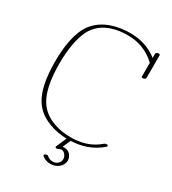

<svg xmlns="http://www.w3.org/2000/svg" viewBox="-204 -785 957 1068"><g transform="rotate(30 275.0 -250.5)"><path d="M236.3 156.2C249 167 265.6 175.8 290 175.8C333.9 175.8 366.4 145.4 366.4 111.7C366.4 104.2 364.8 96.4 361.3 88.9C354 73.2 339.4 58.1 312 58.1C309.1 58.1 305.2 58.6 302.7 59.1L323.2 12.2C323.7 10.7 324.2 9.3 323.7 8.3C389.6 5.9 456.1 -12.7 514.2 -63C516.6 -64.9 517.6 -67.4 517.6 -69.3C517.6 -79.1 500 -76.2 494.6 -71.3C439 -22.9 377.9 -8.8 312.5 -8.8C247.6 -8.8 165 -27.8 116.7 -85.9C69.3 -142.1 55.7 -236.8 55.7 -334.5C55.7 -427.2 70.3 -525.4 112.3 -580.1C159.2 -641.6 237.3 -659.7 306.2 -659.7C373 -659.7 434.1 -640.1 489.3 -587.9V-500.5C489.3 -496 493.1 -494.2 497.9 -494.2C505.6 -494.2 515.6 -498.9 515.6 -504.9V-651.4C515.6 -655.9 511.7 -657.7 506.9 -657.7C499.3 -657.7 489.3 -653 489.3 -647V-619.6C437 -660.2 377.9 -677.2 312.5 -677.2C237.8 -677.2 144 -656.2 89.4 -585C42.5 -523.4 29.3 -424.3 29.3 -330.6C29.3 -231.9 43 -135.3 93.3 -75.2C144 -15.1 229 7.3 299.8 8.8C298.8 9.8 298.3 10.3 297.9 11.2L270 75.2C269 77.1 269 80.6 272 82.5C274 83.9 276.2 84.4 278.4 84.4C287.4 84.4 297.5 75.7 305.7 75.7C317.9 75.7 329.6 84.5 335.9 97.7C339.2 104.6 340.6 111.2 340.6 117.4C340.6 141.3 319.3 158.2 296.4 158.2C281.2 158.2 269.5 153.3 258.3 143.6C256.5 141.9 253.9 141.2 251.2 141.2C243.5 141.2 234.2 146.6 234.2 152C234.2 153.4 234.8 154.9 236.3 156.2Z"/></g></svg>

Font: WireWyrm
Style: Light
Weight: 200
Version: Version 001.000